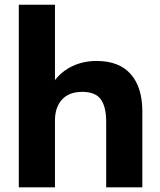

<svg xmlns="http://www.w3.org/2000/svg" viewBox="-20 -802 685 822"><path d="M60.5 0V-781.7H215.3V-459Q245.6 -498 291.5 -519.5Q337.4 -541 394 -541Q490.2 -541 539.8 -484.6Q589.4 -428.2 589.4 -324.7V0H434.6V-280.8Q434.6 -345.2 411.4 -377Q388.2 -408.7 332 -408.7Q275.4 -408.7 245.4 -375.7Q215.3 -342.8 215.3 -286.1V0Z"/></svg>

Font: Epilogue
Style: Bold
Weight: 700
Designer: Tyler Finck
Foundry: Etcetera Type Co
Version: Version 2.112